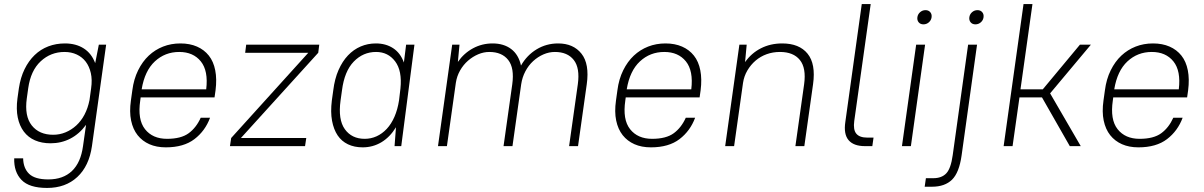

<svg xmlns="http://www.w3.org/2000/svg" viewBox="-20 -720 5932 946"><path d="M229 -14Q186 -14 152.5 -28.5Q119 -43 97.5 -71.5Q76 -100 67.5 -141Q59 -182 66 -235L73 -285Q81 -338 101 -379Q121 -420 150.5 -448.5Q180 -477 218 -491.5Q256 -506 300 -506Q354 -506 392.5 -481.5Q431 -457 449 -409L467 -500H503L433 0Q419 98 361 152Q303 206 212 206Q124 206 86 166.5Q48 127 50 60H94Q95 109 123.5 136.5Q152 164 218 164Q291 164 334.5 122.5Q378 81 389 0L404 -105Q371 -60 326.5 -37Q282 -14 229 -14ZM242 -56Q274 -56 303 -68Q332 -80 356 -102Q380 -124 396.5 -155.5Q413 -187 421 -227L429 -285Q435 -327 427.5 -360Q420 -393 402.5 -416Q385 -439 358 -451.5Q331 -464 298 -464Q230 -464 180.5 -418Q131 -372 119 -285L112 -235Q100 -148 136.5 -102Q173 -56 242 -56Z M797 6Q751 6 716 -9.5Q681 -25 658 -54Q635 -83 626 -126Q617 -169 625 -225L632 -275Q639 -330 660.5 -373.5Q682 -417 713 -446Q744 -475 783.5 -490.5Q823 -506 869 -506Q915 -506 950.5 -490.5Q986 -475 1009 -446Q1032 -417 1040.5 -373.5Q1049 -330 1042 -275L1037 -240H673L671 -225Q657 -131 694.5 -83.5Q732 -36 803 -36Q872 -36 909.5 -63.5Q947 -91 969 -140H1015Q991 -75 938 -34.5Q885 6 797 6ZM863 -464Q793 -464 743 -417.5Q693 -371 678 -280H996Q1007 -371 969.5 -417.5Q932 -464 863 -464Z M1193 -500H1553L1548 -460L1167 -40H1489L1483 0H1113L1119 -40L1499 -460H1188Z M1767 6Q1726 6 1694.5 -9Q1663 -24 1643.5 -53Q1624 -82 1616 -125Q1608 -168 1615 -225L1622 -275Q1629 -332 1648 -375Q1667 -418 1694.5 -447Q1722 -476 1757 -491Q1792 -506 1832 -506Q1881 -506 1917 -482.5Q1953 -459 1970 -412L1981 -500H2022L1957 0H1924L1931 -93Q1901 -44 1859 -19Q1817 6 1767 6ZM1777 -36Q1808 -36 1835.5 -48.5Q1863 -61 1885.5 -85Q1908 -109 1923.5 -144.5Q1939 -180 1946 -225L1953 -284Q1962 -371 1927 -417.5Q1892 -464 1833 -464Q1769 -464 1723 -416.5Q1677 -369 1665 -275L1658 -225Q1645 -131 1679 -83.5Q1713 -36 1777 -36Z M2208 -500H2244L2236 -415Q2266 -458 2310.5 -482Q2355 -506 2407 -506Q2462 -506 2498.5 -478.5Q2535 -451 2547 -397Q2576 -448 2624 -477Q2672 -506 2730 -506Q2805 -506 2845 -455.5Q2885 -405 2871 -305L2828 0H2784L2827 -305Q2838 -385 2807 -424.5Q2776 -464 2714 -464Q2685 -464 2657.5 -452Q2630 -440 2607 -419Q2584 -398 2568.5 -368.5Q2553 -339 2548 -305L2505 0H2461L2504 -305Q2515 -385 2484 -424.5Q2453 -464 2391 -464Q2363 -464 2336 -452.5Q2309 -441 2286 -421Q2263 -401 2247 -373Q2231 -345 2226 -312L2182 0H2138Z M3187 6Q3141 6 3106 -9.5Q3071 -25 3048 -54Q3025 -83 3016 -126Q3007 -169 3015 -225L3022 -275Q3029 -330 3050.5 -373.5Q3072 -417 3103 -446Q3134 -475 3173.5 -490.5Q3213 -506 3259 -506Q3305 -506 3340.5 -490.5Q3376 -475 3399 -446Q3422 -417 3430.5 -373.5Q3439 -330 3432 -275L3427 -240H3063L3061 -225Q3047 -131 3084.5 -83.5Q3122 -36 3193 -36Q3262 -36 3299.5 -63.5Q3337 -91 3359 -140H3405Q3381 -75 3328 -34.5Q3275 6 3187 6ZM3253 -464Q3183 -464 3133 -417.5Q3083 -371 3068 -280H3386Q3397 -371 3359.5 -417.5Q3322 -464 3253 -464Z M3623 -500H3659L3651 -414Q3682 -458 3729 -482Q3776 -506 3834 -506Q3918 -506 3959 -455.5Q4000 -405 3986 -305L3943 0H3899L3942 -305Q3953 -385 3921 -424.5Q3889 -464 3823 -464Q3788 -464 3757.5 -453Q3727 -442 3703 -421.5Q3679 -401 3662.5 -373Q3646 -345 3641 -312L3597 0H3553Z M4242 0Q4186 0 4161 -29.5Q4136 -59 4145 -119L4226 -700H4270L4189 -124Q4183 -81 4199 -61.5Q4215 -42 4253 -42H4284L4278 0H4242Z M4494 -500H4538L4468 0H4424ZM4530 -600Q4515 -600 4506.5 -610Q4498 -620 4500 -635Q4502 -650 4513.5 -660Q4525 -670 4540 -670Q4555 -670 4563.5 -660Q4572 -650 4570 -635Q4568 -620 4556.5 -610Q4545 -600 4530 -600Z M4542 158H4578Q4620 158 4642.5 134Q4665 110 4674 45L4750 -500H4794L4718 45Q4706 131 4670.5 165.5Q4635 200 4572 200H4536ZM4786 -600Q4771 -600 4762.5 -610Q4754 -620 4756 -635Q4758 -650 4769.5 -660Q4781 -670 4796 -670Q4811 -670 4819.5 -660Q4828 -650 4826 -635Q4824 -620 4812.5 -610Q4801 -600 4786 -600Z M5114 -240H5003L4969 0H4925L5023 -700H5067L5008 -280H5118L5301 -500H5355L5154 -260L5305 0H5251Z M5589 6Q5543 6 5508 -9.5Q5473 -25 5450 -54Q5427 -83 5418 -126Q5409 -169 5417 -225L5424 -275Q5431 -330 5452.5 -373.5Q5474 -417 5505 -446Q5536 -475 5575.5 -490.5Q5615 -506 5661 -506Q5707 -506 5742.5 -490.5Q5778 -475 5801 -446Q5824 -417 5832.5 -373.5Q5841 -330 5834 -275L5829 -240H5465L5463 -225Q5449 -131 5486.5 -83.5Q5524 -36 5595 -36Q5664 -36 5701.5 -63.5Q5739 -91 5761 -140H5807Q5783 -75 5730 -34.5Q5677 6 5589 6ZM5655 -464Q5585 -464 5535 -417.5Q5485 -371 5470 -280H5788Q5799 -371 5761.5 -417.5Q5724 -464 5655 -464Z"/></svg>

Font: Retni Sans Light
Style: Italic
Weight: 300
Italic angle: -8°
Designer: Vitaly Kuzmin
Foundry: ParaType Ltd.
Version: Version 1.00;June 10, 2019;FontCreator 11.5.0.2425 64-bit; t